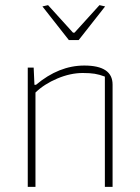

<svg xmlns="http://www.w3.org/2000/svg" viewBox="-20 -727 543 747"><path d="M145 -702 167 -707 264 -600H270L367 -707L389 -702L286 -571H248ZM88 -464H111L114 -397H120Q209 -472 308 -472Q418 -472 418 -398V0H388V-429Q367 -437 348.5 -440Q330 -443 302 -443Q254 -443 203 -421.5Q152 -400 118 -367V0H88Z"/></svg>

Font: Athiti ExtraLight
Style: Regular
Weight: 275
Designer: CadsonDemak Team
Foundry: CadsonDemak
Version: Version 1.033